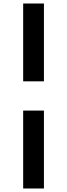

<svg xmlns="http://www.w3.org/2000/svg" viewBox="-20 -802 379 1084"><path d="M110.8 -342.8V-782.2H228V-342.8ZM228 -177.7V262.2H110.8V-177.7Z"/></svg>

Font: Proza Libre
Style: Bold
Weight: 700
Designer: Jasper de Waard
Foundry: Jasper de Waard
Version: Version 1.000; ttfautohint (v1.4.1.8-43bc)